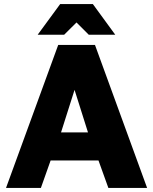

<svg xmlns="http://www.w3.org/2000/svg" viewBox="-20 -920 750 940"><path d="M9.5 0 265 -700H445L700.2 0H510.5L462.2 -134.3H227.8L180.2 0ZM278.8 -271.7H410.8L345 -480ZM164.5 -750 274.5 -900H434.7L544.2 -750H414.5L354.5 -810L294.2 -750Z"/></svg>

Font: Golos Text
Style: Regular
Weight: 400
Designer: A.Korolkova, Vitaly Kuzmin
Foundry: ParaType Ltd
Version: Version 2.004